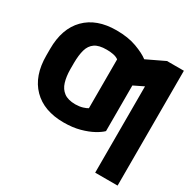

<svg xmlns="http://www.w3.org/2000/svg" viewBox="-198 -941 1355 1349"><g transform="rotate(30 479.0 -266.5)"><path d="M922.9 -727.5V204.1H741.2V-496.1L661.1 -457V-86.9Q641.6 -66.9 601.1 -44.4Q560.5 -22 502.7 -6.1Q444.8 9.8 372.1 9.8Q211.4 9.8 121.8 -81.3Q32.2 -172.4 32.2 -336.9V-390.6Q32.2 -555.7 121.8 -646.5Q211.4 -737.3 372.1 -737.3Q466.8 -737.3 535.6 -711.9Q604.5 -686.5 641.1 -658.2L786.1 -727.5ZM379.9 -585Q317.4 -585.4 284.4 -562.5Q251.5 -539.6 239.3 -496.1Q227.1 -452.6 226.6 -390.6V-336.9Q227.1 -278.8 240.5 -234.9Q253.9 -190.9 286.9 -166.5Q319.8 -142.1 378.9 -141.6Q413.6 -142.1 438.7 -149.9Q463.9 -157.7 476.6 -166V-562.5Q459.5 -575.2 433.1 -580.3Q406.7 -585.4 379.9 -585Z"/></g></svg>

Font: Inter Tight Black
Style: Regular
Weight: 900
Designer: Rasmus Andersson
Foundry: rsms
Version: Version 3.004; ttfautohint (v1.8.4.7-5d5b)